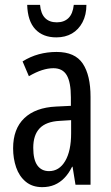

<svg xmlns="http://www.w3.org/2000/svg" viewBox="-20 -761 456 791"><path d="M213 -547Q289 -547 321 -499Q353 -451 353 -362V0H291L279 -74H277Q263 -46 245 -27.5Q227 -9 204.5 0.5Q182 10 154 10Q113 10 86 -12.5Q59 -35 46.5 -71.5Q34 -108 34 -150Q34 -230 80 -274Q126 -318 211 -322L272 -325V-360Q272 -422 255 -451Q238 -480 200 -480Q178 -480 153 -472Q128 -464 99 -447L73 -508Q105 -528 140 -537.5Q175 -547 213 -547ZM225 -263Q170 -260 143.5 -232.5Q117 -205 117 -152Q117 -103 134 -79.5Q151 -56 182 -56Q224 -56 248.5 -97.5Q273 -139 273 -212V-266ZM336 -741Q336 -700 320 -669.5Q304 -639 276.5 -623Q249 -607 212 -607Q157 -607 125.5 -640.5Q94 -674 92 -741H145Q148 -705 165.5 -687Q183 -669 214 -669Q244 -669 262 -686.5Q280 -704 284 -741Z"/></svg>

Font: Noto Sans Devanagari ExtraCondensed
Style: Regular
Weight: 400
Width: 2
Designer: Jelle Bosma - Monotype Design Team
Foundry: Monotype Imaging Inc.
Version: Version 2.006